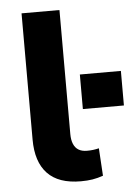

<svg xmlns="http://www.w3.org/2000/svg" viewBox="-52 -745 562 797"><g transform="rotate(-5 229.0 -347.0)"><path d="M253 11Q160 11 114 -37.5Q68 -86 68 -179V-705H226V-188Q226 -164 233 -147Q240 -130 254 -121.5Q268 -113 289 -113Q303 -113 315 -114.5Q327 -116 339 -119L346 -4Q323 4 301.5 7.5Q280 11 253 11ZM287 -287V-431H458V-287Z"/></g></svg>

Font: Nunito Sans 9pt ExtraBold
Style: Regular
Weight: 800
Version: Version 3.101;gftools[0.9.27]